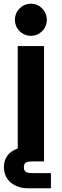

<svg xmlns="http://www.w3.org/2000/svg" viewBox="-20 -801 331 1029"><path d="M231 -695C231 -743 193 -781 146 -781C98 -781 60 -743 60 -695C60 -647 98 -609 146 -609C193 -609 231 -647 231 -695ZM164 127C124 127 108 123 108 95C108 67 123 64 164 64H216V-554H75V-5C26 12 1 46 1 95C1 166 58 208 130 208H253V127Z"/></svg>

Font: Matrixport Bold
Style: Regular
Weight: 600
Designer: Ninad Kale (Devanagari), Jonny Pinhorn (Latin)
Foundry: Indian Type Foundry
Version: Version 2.000;PS 1.0;hotconv 1.0.79;makeotf.lib2.5.61930; tt